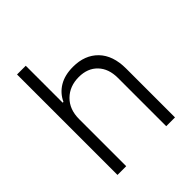

<svg xmlns="http://www.w3.org/2000/svg" viewBox="-200 -855 983 983"><g transform="rotate(-45 291.5 -363.5)"><path d="M146.7 -340.9V0H83.5V-727.3H146.7V-459.9H152.3Q172.2 -503.6 213.1 -528.1Q253.9 -552.6 313.9 -552.6Q399.1 -552.6 449.6 -500.7Q500 -448.9 500 -353.3V0H436.4V-349.4Q436.4 -416.5 399 -455.6Q361.5 -494.7 297.9 -494.7Q231.2 -494.7 188.9 -452.9Q146.7 -411.2 146.7 -340.9Z"/></g></svg>

Font: Inter Light BETA
Style: Regular
Weight: 300
Designer: Rasmus Andersson
Foundry: rsms
Version: Version 3.011;git-f93a4a705